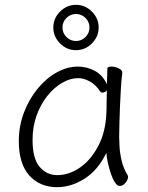

<svg xmlns="http://www.w3.org/2000/svg" viewBox="-20 -760 615 796"><path d="M389 -646Q389 -608 361 -580Q333 -552 295 -552Q257 -552 229 -580Q201 -608 201 -646Q201 -684 229 -712Q257 -740 295 -740Q333 -740 361 -712Q389 -684 389 -646ZM351 -646Q351 -669 334.5 -685.5Q318 -702 295 -702Q272 -702 255.5 -685.5Q239 -669 239 -646Q239 -623 255.5 -606.5Q272 -590 295 -590Q318 -590 334.5 -606.5Q351 -623 351 -646ZM487 -457Q484 -435 481.5 -398.5Q479 -362 477.5 -321.5Q476 -281 475 -246Q474 -211 474 -193Q474 -180 475.5 -152.5Q477 -125 484.5 -93Q492 -61 509 -34Q511 -30 511 -27Q511 -16 500.5 -2.5Q490 11 476 11Q466 11 456.5 -3.5Q447 -18 439.5 -40.5Q432 -63 427 -86Q422 -109 421 -126Q385 -53 329.5 -18.5Q274 16 217 16Q145 16 101.5 -32.5Q58 -81 58 -175Q58 -238 79.5 -294Q101 -350 136.5 -393Q172 -436 215.5 -460Q259 -484 303 -484Q340 -484 373.5 -466Q407 -448 423 -410Q424 -433 424.5 -450.5Q425 -468 425 -475Q425 -484 442 -484Q456 -484 471.5 -477Q487 -470 487 -459ZM423 -386Q421 -382 415.5 -379Q410 -376 405 -376Q399 -376 396 -380Q377 -409 352 -422.5Q327 -436 304 -436Q271 -436 237.5 -416.5Q204 -397 176 -362Q148 -327 131.5 -280.5Q115 -234 115 -180Q115 -103 144 -68.5Q173 -34 217 -34Q267 -34 312.5 -66Q358 -98 388 -156Q418 -214 421 -291Q422 -306 422 -333.5Q422 -361 423 -386Z"/></svg>

Font: Moon Stars Kai T Light
Style: Regular
Weight: 300
Designer: GuiWonder
Version: Version 1.101